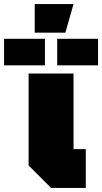

<svg xmlns="http://www.w3.org/2000/svg" viewBox="-100 -920 500 940"><path d="M40 -560H260V-190H320V0H150L40 -110ZM-80 -600V-730H120V-600ZM180 -600V-730H380V-600ZM70 -760V-900H260L220 -760Z"/></svg>

Font: Tektur Black
Style: Regular
Weight: 900
Designer: Adam Jagosz
Foundry: Adam Jagosz
Version: Version 1.005;gftools[0.9.30]